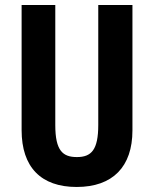

<svg xmlns="http://www.w3.org/2000/svg" viewBox="-20 -734 611 764"><path d="M507 -215V-714H371V-237C371 -138 344 -109 286 -109C230 -109 200 -134 200 -236V-714H66V-216C66 -69 143 10 285 10C429 10 507 -71 507 -215Z"/></svg>

Font: Noto Sans Gurmukhi ExtraCondensed
Style: Bold
Weight: 700
Width: 2
Designer: Jelle Bosma - Monotype Design Team
Foundry: Monotype Imaging Inc.
Version: Version 2.004